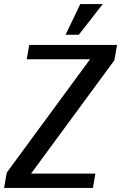

<svg xmlns="http://www.w3.org/2000/svg" viewBox="-20 -920 593 940"><path d="M301 -750 373 -900H483L366 -750ZM0 0 13 -75 421 -630H111L123 -700H553L540 -625L132 -70H447L435 0Z"/></svg>

Font: Scada
Style: Italic
Weight: 400
Italic angle: -10°
Designer: Jovanny Lemonad
Foundry: Jovanny Lemonad
Version: Version 4.100;PS 004.100;hotconv 1.0.88;makeotf.lib2.5.64775